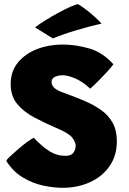

<svg xmlns="http://www.w3.org/2000/svg" viewBox="-20 -887 616 916"><path d="M278 9Q236.5 9 186.5 -1.5Q136.5 -12 89.5 -40Q42.5 -68 9.5 -120Q12.5 -126 28.2 -141Q44 -156 65.2 -174.2Q86.5 -192.5 107.2 -208Q128 -223.5 141 -230Q181 -187.5 216 -165.5Q251 -143.5 291.5 -143.5Q319.5 -143.5 330.2 -158.5Q341 -173.5 341 -192.5Q341 -208.5 325 -229.8Q309 -251 255.5 -273.5Q195 -299.5 144 -326.5Q93 -353.5 62 -391Q31 -428.5 31 -485.5Q31 -547 65.8 -589Q100.5 -631 156.8 -652.8Q213 -674.5 277.5 -674.5Q341 -674.5 405.2 -656Q469.5 -637.5 521 -580.5Q512 -567.5 491.8 -545.2Q471.5 -523 449 -500.5Q426.5 -478 410.5 -464Q374.5 -497.5 338.8 -512.8Q303 -528 279.5 -528Q259.5 -528 242.8 -520.8Q226 -513.5 226 -495Q226 -481.5 237.5 -469.2Q249 -457 281 -445.5Q333.5 -426.5 380 -407Q426.5 -387.5 462 -362.2Q497.5 -337 517.5 -301Q537.5 -265 537.5 -213.5Q537.5 -144.5 502.8 -94.5Q468 -44.5 409.2 -17.8Q350.5 9 278 9ZM353 -867Q380.5 -850 404.5 -830.2Q428.5 -810.5 444.5 -795Q460.5 -779.5 464 -774Q440 -769 407.5 -760.5Q375 -752 341 -741.8Q307 -731.5 278 -721.2Q249 -711 232.5 -703.5L147 -756.5Q168 -772.5 198 -791Q228 -809.5 259.2 -826.5Q290.5 -843.5 316 -854.8Q341.5 -866 353 -867Z"/></svg>

Font: Grandstander Black
Style: Regular
Weight: 900
Designer: Tyler Finck
Foundry: Etcetera Type Co
Version: Version 1.200; ttfautohint (v1.8.3)